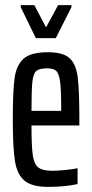

<svg xmlns="http://www.w3.org/2000/svg" viewBox="-20 -722 359 750"><path d="M290 -232H103Q103 -151 108 -116Q113 -81 129.5 -68Q146 -55 184 -55Q204 -55 235.5 -58Q267 -61 283 -65V-3Q234 8 168 8Q105 8 76 -16Q47 -40 38.5 -92.5Q30 -145 30 -254Q30 -366 37 -417Q44 -468 72.5 -493Q101 -518 167 -518Q226 -518 251.5 -495Q277 -472 283.5 -421Q290 -370 290 -255ZM103 -289H219V-304Q219 -374 214.5 -405Q210 -436 199 -445.5Q188 -455 164 -455Q134 -455 122 -445Q110 -435 106.5 -402.5Q103 -370 103 -289ZM120 -573 61 -694V-702H114L160 -615L207 -702H259V-694L198 -573Z"/></svg>

Font: Saira Ultra Condensed Medium
Style: Regular
Weight: 500
Width: 1
Designer: Hector Gatti with collaboration of the Omnibus-Type team
Foundry: Omnibus-Type
Version: Version 1.001; ttfautohint (v1.8)